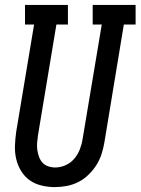

<svg xmlns="http://www.w3.org/2000/svg" viewBox="-20 -755 573 783"><path d="M203 8Q176 8 149 1.5Q122 -5 101 -20Q80 -35 66 -58Q52 -81 46 -107Q40 -133 41 -161Q42 -189 46 -217L119 -655H82V-735H257V-655H210L135 -204Q133 -189 131.5 -174Q130 -159 132 -144.5Q134 -130 139 -116Q144 -102 153 -92Q162 -82 176 -77Q190 -72 205 -72Q227 -72 248 -81.5Q269 -91 283.5 -108.5Q298 -126 306 -147Q314 -168 317 -189L395 -655H358V-735H533V-655H485L406 -176Q402 -152 394.5 -128Q387 -104 373.5 -82.5Q360 -61 341 -42.5Q322 -24 299 -12.5Q276 -1 251.5 3.5Q227 8 203 8Z"/></svg>

Font: Iosevka Slab Medium Oblique
Style: Regular
Weight: 500
Italic angle: -9°
Monospace: yes
Designer: Belleve Invis
Foundry: Belleve Invis
Version: Version 11.1.1; ttfautohint (v1.8.3)